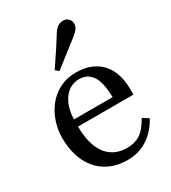

<svg xmlns="http://www.w3.org/2000/svg" viewBox="-186 -848 855 958"><g transform="rotate(-30 241.5 -369.0)"><path d="M462.9 -113.3Q432.6 -55.7 381.8 -21.5Q331.1 12.7 265.1 12.7Q207 12.7 163.3 -7.8Q119.6 -28.3 91.3 -63.5Q63 -98.6 49.1 -145.5Q35.2 -192.4 35.2 -244.6Q35.2 -291.5 50 -336.7Q64.9 -381.8 93.8 -418Q121.6 -452.6 162.8 -473.9Q204.1 -495.1 255.4 -495.1Q308.1 -495.1 345.7 -478.5Q383.3 -461.9 406.7 -433.1Q429.2 -405.8 440.2 -368.7Q451.2 -331.5 451.2 -288.1V-255.9H132.3Q132.3 -208.5 141.4 -169.9Q150.4 -131.3 169.9 -102.1Q189 -73.7 219.7 -57.4Q250.5 -41 293 -41Q336.4 -41 367.9 -61.3Q399.4 -81.5 428.7 -134.3ZM355 -296.9Q355 -324.2 350.3 -355.5Q345.7 -386.7 335.4 -407.7Q324.2 -430.2 304.7 -444.3Q285.2 -458.5 254.4 -458.5Q203.1 -458.5 169.2 -415.8Q135.3 -373 132.3 -296.9ZM372.6 -712.9Q372.6 -694.3 364 -682.6Q355.5 -670.9 338.9 -657.7Q314.5 -638.2 275.1 -607.9Q235.8 -577.6 190.4 -542L171.9 -557.6Q215.8 -622.6 233.2 -649.2Q250.5 -675.8 270.5 -708Q285.6 -732.9 299.8 -741.9Q314 -751 332.5 -751Q350.1 -751 361.3 -739Q372.6 -727.1 372.6 -712.9Z"/></g></svg>

Font: UniBurma_GGSerif
Style: Book
Weight: 400
Designer: Victor San Kho Lin (for Burmese only and related typography optimization with it)
Foundry: http://www.unimm.org
Version: 2.0